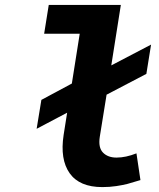

<svg xmlns="http://www.w3.org/2000/svg" viewBox="-20 -743 640 775"><path d="M393.1 12.2Q300.8 12.2 261.2 -43.7Q221.7 -99.6 236.8 -198.2L251 -288.1L127.9 -223.1L147 -339.8L270 -405.8L301.8 -606.9H158.2L176.8 -723.1H467.8L429.2 -479L589.8 -563L570.8 -444.8L410.2 -360.8L382.8 -190.9Q376 -147 395.8 -127Q415.5 -106.9 450.2 -106.9Q487.8 -106.9 530.8 -124L546.9 -16.1Q512.2 -5.4 494.6 -0.7Q477.1 3.9 449.7 8.1Q422.4 12.2 393.1 12.2Z"/></svg>

Font: Office Code Pro D Bold Italic
Style: Regular
Weight: 700
Italic angle: -9°
Designer: Nathan Rutzky & Paul D. Hunt
Foundry: Adobe Systems Incorporated
Version: Version 1.004;PS 001.004;hotconv 1.0.70;makeotf.lib2.5.58329